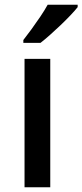

<svg xmlns="http://www.w3.org/2000/svg" viewBox="-20 -786 346 806"><path d="M191 0H83V-539H191ZM306 -756Q295 -742 276 -722Q257 -702 234.5 -680.5Q212 -659 190 -639.5Q168 -620 150 -606H78V-618Q93 -637 112 -663Q131 -689 149.5 -716.5Q168 -744 180 -766H306Z"/></svg>

Font: Noto Sans Adlam Medium
Style: Regular
Weight: 500
Version: Version 3.001